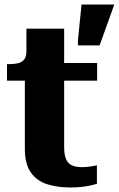

<svg xmlns="http://www.w3.org/2000/svg" viewBox="-20 -819 526 850"><path d="M11 -462V-535H18Q43 -535 60 -539Q77 -543 87 -555.5Q97 -568 97 -593L199 -540H410V-462ZM264 -168Q264 -132 273 -113Q282 -94 299.5 -86.5Q317 -79 342 -79Q365 -79 384 -82.5Q403 -86 409 -87V-5Q399 -2 381 2Q363 6 340.5 8.5Q318 11 292 11Q234 11 188.5 -3.5Q143 -18 116.5 -55.5Q90 -93 90 -160V-522L97 -530V-692H264ZM421 -618 486 -799H341L325 -640V-618Z"/></svg>

Font: Roboto Serif SemiCondensed
Style: Bold
Weight: 700
Width: 4
Designer: Greg Gazdowicz
Foundry: Commercial Type
Version: Version 1.007